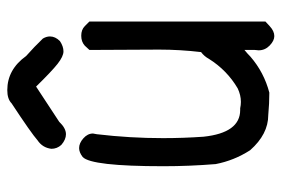

<svg xmlns="http://www.w3.org/2000/svg" viewBox="-146 -624 791 540"><g transform="rotate(-90 250.0 -354.5)"><path d="M142 -565Q127 -565 112 -578Q101 -590 101 -606Q104 -631 125 -645Q144 -662 229 -718Q241 -730 266 -730Q324 -730 362 -677Q388 -654 411 -630Q417 -620 417 -610Q417 -595 404 -582Q389 -572 375 -572Q361 -572 340 -588.5Q319 -605 276 -649L177 -584Q159 -565 142 -565ZM418 21Q405 21 391.5 8Q378 -5 378 -23L379 -34V-63Q369 -55 360 -46Q316 -8 259 7Q228 7 196 4Q142 4 97 -47Q68 -92 58 -144Q52 -218 52 -291Q52 -494 78 -518Q91 -528 103 -528Q117 -528 130.5 -516Q144 -504 144 -489L142 -478Q131 -385 131 -292Q131 -235 135 -178Q146 -75 210 -75H215Q224 -73 233 -73Q252 -73 271 -82Q322 -112 354 -163Q361 -176 373 -185Q380 -244 380 -303L379 -499L391 -512Q402 -522 419 -522Q436 -522 446 -512L459 -499V-4L446 8Q432 21 418 21Z"/></g></svg>

Font: Xiaolai Mono SC
Style: Regular
Weight: 400
Monospace: yes
Designer: LXGW / Nozomi Seto
Version: Version 3.113;September 30, 2024